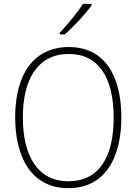

<svg xmlns="http://www.w3.org/2000/svg" viewBox="-20 -970 711 1000"><path d="M457 -942V-950H412C383 -904 333 -844 291 -799V-791H317C364 -831 425 -897 457 -942ZM612 -358C612 -581 521 -725 339 -725C157 -725 59 -585 59 -359C59 -152 143 10 336 10C528 10 612 -149 612 -358ZM99 -359C99 -558 177 -689 339 -689C491 -689 572 -569 572 -358C572 -153 497 -26 336 -26C177 -26 99 -157 99 -359Z"/></svg>

Font: Noto Sans Devanagari SemiCondensed ExtraLight
Style: Regular
Weight: 200
Width: 4
Designer: Jelle Bosma - Monotype Design Team
Foundry: Monotype Imaging Inc.
Version: Version 2.004